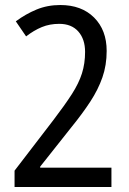

<svg xmlns="http://www.w3.org/2000/svg" viewBox="-20 -811 512 765"><path d="M38 -66V-131L193 -333Q238 -392 266 -435.5Q294 -479 306.5 -518.5Q319 -558 319 -604Q319 -655 292 -685.5Q265 -716 216 -716Q178 -716 146.5 -703Q115 -690 84 -666L43 -726Q82 -755 125.5 -773Q169 -791 220 -791Q305 -791 355 -741Q405 -691 405 -608Q405 -551 388 -502.5Q371 -454 340 -406.5Q309 -359 266 -306L140 -147V-143H424V-66Z"/></svg>

Font: Noto Sans Malayalam UI Condensed
Style: Regular
Weight: 400
Width: 3
Designer: Jelle Bosma - Monotype Design Team
Foundry: Monotype Imaging Inc.
Version: Version 2.104; ttfautohint (v1.8.4.7-5d5b)